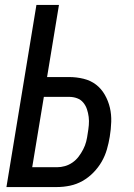

<svg xmlns="http://www.w3.org/2000/svg" viewBox="-20 -755 540 775"><path d="M6 0 127 -735H218L170 -444H259Q289 -444 317.5 -437Q346 -430 367.5 -413.5Q389 -397 403 -372.5Q417 -348 423.5 -320.5Q430 -293 429 -263Q428 -233 423 -203Q419 -178 411.5 -152Q404 -126 390.5 -102.5Q377 -79 357 -58.5Q337 -38 313 -24.5Q289 -11 262.5 -5.5Q236 0 210 0ZM110 -80H210Q226 -80 242 -84.5Q258 -89 272.5 -99Q287 -109 297.5 -123Q308 -137 316 -152.5Q324 -168 328 -184Q332 -200 334 -216Q337 -233 338.5 -250Q340 -267 338 -283Q336 -299 331 -314Q326 -329 316 -341Q306 -353 291 -358.5Q276 -364 259 -364H157Z"/></svg>

Font: Iosevka Term Curly Md Obl
Style: Regular
Weight: 500
Italic angle: -9°
Designer: Belleve Invis
Foundry: Belleve Invis
Version: Version 32.3.0